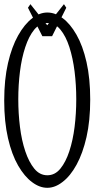

<svg xmlns="http://www.w3.org/2000/svg" viewBox="-30 -894 462 920"><path d="M259.3 -752.4Q233.4 -783.7 196.8 -783.7Q160.2 -783.7 134.3 -752.2Q108.4 -720.7 91.1 -668.2Q73.7 -615.7 65.7 -551.3Q57.6 -486.8 57.6 -418.5Q57.6 -350.1 65.7 -285.6Q73.7 -221.2 91.1 -169.4Q108.4 -117.7 134.3 -85.9Q160.2 -54.2 196.8 -54.2Q233.4 -54.2 259.3 -85.9Q285.2 -117.7 302.2 -169.4Q319.3 -221.2 327.4 -285.6Q335.4 -350.1 335.4 -418.5Q335.4 -486.8 327.4 -551.3Q319.3 -615.7 302.5 -668.2Q285.6 -720.7 259.3 -752.4ZM124 -21Q87.4 -47.9 56.9 -100.6Q26.4 -153.3 8.3 -231.9Q-9.8 -310.5 -9.8 -411.9Q-9.8 -513.2 8.3 -591.6Q26.4 -669.9 56.9 -724.1Q87.4 -778.3 124 -806.2Q159.7 -834 196.8 -834Q233.9 -834 269.5 -807.6Q306.2 -780.8 336.4 -727.8Q366.7 -674.8 384.5 -596.7Q402.3 -518.6 402.3 -417Q402.3 -315.4 384.5 -237.3Q366.7 -159.2 336.7 -104.5Q306.6 -49.8 269.5 -22Q233.9 5.9 196.8 5.9Q159.7 5.9 124 -21ZM196.3 -772.9 276.4 -874 287.6 -856.9 219.7 -720.7H172.9L104 -856.9L115.7 -874Z"/></svg>

Font: Scarab Serif
Style: Condensed-Light
Weight: 300
Designer: John Roberts
Foundry: Scarab
Version: 1.0